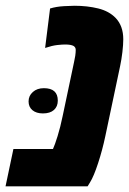

<svg xmlns="http://www.w3.org/2000/svg" viewBox="-46 -660 457 680"><path d="M-26.4 0 1.5 -132.3H141.6Q147.9 -145.5 158 -178Q168 -210.4 175.8 -248.5L216.3 -440.4Q218.8 -450.7 220.5 -462.2Q222.2 -473.6 222.2 -483.4Q222.2 -492.2 214.8 -497.1Q205.6 -502.4 184.6 -502.4Q174.8 -502.4 156.7 -500.5Q138.7 -498.5 113.8 -490.2L131.3 -629.9Q153.3 -636.7 180.7 -638.2Q208 -639.6 217.8 -639.6Q263.2 -639.6 301.8 -630.1Q340.3 -620.6 363.8 -596.2Q390.6 -567.9 390.6 -521Q390.6 -502.4 387.5 -475.6Q384.3 -448.7 379.4 -425.8L327.1 -178.2Q316.9 -129.4 301.5 -82.3Q286.1 -35.2 272.9 -14.2L264.2 0ZM106 -258.3Q82.5 -258.3 68.8 -269.8Q55.2 -281.2 55.2 -300.8Q55.2 -320.8 70.3 -334.2Q85.4 -347.7 109.4 -347.7Q158.7 -347.7 158.7 -303.7Q158.7 -282.7 145 -270.5Q131.3 -258.3 106 -258.3Z"/></svg>

Font: Open Sans Condensed ExtraBold
Style: Italic
Weight: 800
Width: 3
Italic angle: -12°
Designer: Monotype Design Team
Foundry: Monotype Imaging Inc.
Version: Version 3.003; ttfautohint (v1.8.4)